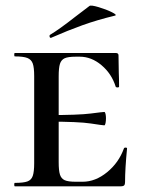

<svg xmlns="http://www.w3.org/2000/svg" viewBox="-20 -654 504 674"><path d="M32 -12Q62 -12 76 -17Q90 -22 95 -36.5Q100 -51 100 -81V-387Q100 -417 95 -431Q90 -445 76 -450.5Q62 -456 32 -456Q30 -456 30 -462Q30 -468 32 -468H386Q396 -468 396 -460L397 -398Q398 -379 398 -350Q398 -347 392.5 -347Q387 -347 386 -350Q372 -395 336.5 -425Q301 -455 260 -455H246Q219 -455 207 -449.5Q195 -444 190.5 -430Q186 -416 186 -386V-85Q186 -55 190.5 -41Q195 -27 207 -21.5Q219 -16 246 -16H270Q315 -16 356 -49.5Q397 -83 415 -133Q416 -136 421 -136Q426 -136 426 -133Q419 -61 419 -15Q419 -7 416 -3.5Q413 0 404 0H32Q30 0 30 -6Q30 -12 32 -12ZM148 -227V-250Q256 -250 298.5 -255.5Q341 -261 346 -261Q349 -261 350.5 -254Q352 -247 352 -239Q352 -230 350.5 -222Q349 -214 346 -214Q341 -214 298.5 -220.5Q256 -227 148 -227ZM159 -521Q155 -521 154 -525.5Q153 -530 156 -532Q188 -551 244 -595Q290 -630 294 -633Q299 -637 326 -629Q353 -621 373 -611Q393 -601 383 -599Q321 -584 269.5 -565.5Q218 -547 161 -522Z"/></svg>

Font: Cormorant SC SemiBold
Style: Regular
Weight: 600
Designer: Christian Thalmann (Catharsis Fonts)
Foundry: Catharsis Fonts
Version: Version 4.000